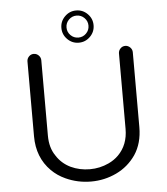

<svg xmlns="http://www.w3.org/2000/svg" viewBox="-59 -933 857 986"><g transform="rotate(-5 370.0 -440.0)"><path d="M311.5 -739.3Q335.9 -714.8 370.1 -714.8Q404.3 -714.8 428.7 -739.3Q453.1 -763.7 453.1 -797.9Q453.1 -832 428.7 -856.4Q404.3 -880.9 370.1 -880.9Q335.9 -880.9 311.5 -856.4Q287.1 -832 287.1 -797.9Q287.1 -763.7 311.5 -739.3ZM330.1 -757.8Q313.5 -774.4 313.5 -797.9Q313.5 -821.3 330.1 -837.9Q346.7 -854.5 370.1 -854.5Q393.6 -854.5 410.2 -837.9Q426.8 -821.3 426.8 -797.9Q426.8 -774.4 410.2 -757.8Q393.6 -741.2 370.1 -741.2Q346.7 -741.2 330.1 -757.8ZM240.2 -27.3Q301.8 1 371.1 1Q440.4 1 502 -28.3Q563.5 -57.6 602.5 -114.3Q641.6 -172.9 641.6 -255.9V-641.6Q641.6 -656.2 630.9 -667Q620.1 -677.7 605.5 -677.7Q590.8 -677.7 580.6 -667Q570.3 -656.2 570.3 -641.6V-252.9Q570.3 -170.9 518.6 -119.1Q497.1 -97.7 467.8 -84Q421.9 -62.5 370.1 -62.5Q317.4 -62.5 271.5 -84Q225.6 -106.4 199.2 -148.4Q169.9 -190.4 169.9 -252.9V-641.6Q169.9 -656.2 159.2 -667Q148.4 -677.7 133.8 -677.7Q119.1 -677.7 108.9 -667Q98.6 -656.2 98.6 -641.6V-255.9Q98.6 -146.5 168.9 -76.2Q199.2 -45.9 240.2 -27.3Z"/></g></svg>

Font: FakePearl
Style: ExtraLight
Weight: 300
Version: Version 1.2